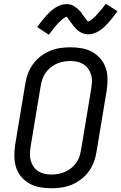

<svg xmlns="http://www.w3.org/2000/svg" viewBox="-20 -995 646 1023"><path d="M254 8Q222 8 192 2.5Q162 -3 137 -17Q112 -31 93 -53.5Q74 -76 65.5 -104Q57 -132 56.5 -162.5Q56 -193 61 -225L115 -550Q119 -577 129 -603.5Q139 -630 156 -653.5Q173 -677 196.5 -695Q220 -713 246.5 -724Q273 -735 300.5 -739Q328 -743 355 -743Q387 -743 417 -737.5Q447 -732 472 -718Q497 -704 516 -681.5Q535 -659 544 -631Q553 -603 553 -572.5Q553 -542 548 -510L494 -185Q490 -158 480 -131.5Q470 -105 453 -81.5Q436 -58 412.5 -40Q389 -22 362.5 -11Q336 0 308.5 4Q281 8 254 8ZM254 -65Q272 -65 291 -68.5Q310 -72 327 -79.5Q344 -87 359.5 -99.5Q375 -112 386.5 -128Q398 -144 403.5 -161.5Q409 -179 412 -197L466 -522Q469 -542 470 -560.5Q471 -579 465.5 -596.5Q460 -614 450 -628.5Q440 -643 425 -652.5Q410 -662 392 -666Q374 -670 355 -670Q337 -670 318 -666.5Q299 -663 282 -655.5Q265 -648 249.5 -635.5Q234 -623 223 -607Q212 -591 206 -573.5Q200 -556 197 -538L143 -213Q140 -193 139.5 -174.5Q139 -156 144 -138.5Q149 -121 159 -106.5Q169 -92 184 -82.5Q199 -73 217 -69Q235 -65 254 -65ZM240 -810 178 -851Q191 -868 202.5 -883Q214 -898 225 -910Q236 -922 246.5 -932Q257 -942 271 -951.5Q285 -961 301 -967Q317 -973 333 -973Q338 -973 343.5 -972.5Q349 -972 354 -971Q359 -970 363.5 -968Q368 -966 372 -963.5Q376 -961 380 -958.5Q384 -956 387.5 -953Q391 -950 395 -946.5Q399 -943 402.5 -939.5Q406 -936 409.5 -932Q413 -928 415.5 -924.5Q418 -921 420 -917.5Q422 -914 426 -909Q430 -904 433 -900Q436 -896 438.5 -892.5Q441 -889 443.5 -885Q446 -881 450 -881Q453 -881 457 -883Q461 -885 463.5 -887Q466 -889 471 -893Q476 -897 478 -898.5Q480 -900 482 -902Q484 -904 486.5 -906.5Q489 -909 491 -911.5Q493 -914 495.5 -916.5Q498 -919 500.5 -922Q503 -925 506 -928Q509 -931 511.5 -934.5Q514 -938 517.5 -941.5Q521 -945 524 -949Q527 -953 530 -957Q533 -961 536.5 -965.5Q540 -970 544 -975L606 -935Q593 -917 581.5 -902.5Q570 -888 559 -875.5Q548 -863 537.5 -853Q527 -843 513 -833.5Q499 -824 483 -818Q467 -812 451 -812Q446 -812 440.5 -813Q435 -814 430 -815Q425 -816 420.5 -817.5Q416 -819 412 -821.5Q408 -824 403.5 -826.5Q399 -829 395.5 -832Q392 -835 388.5 -838.5Q385 -842 381.5 -846Q378 -850 374.5 -853.5Q371 -857 368.5 -861Q366 -865 363.5 -868Q361 -871 357.5 -876Q354 -881 350.5 -885.5Q347 -890 344.5 -893Q342 -896 340 -900.5Q338 -905 334 -905Q331 -905 327 -902.5Q323 -900 320 -898Q317 -896 312.5 -892.5Q308 -889 306 -887Q304 -885 302 -883Q300 -881 297.5 -879Q295 -877 292.5 -874.5Q290 -872 288 -869.5Q286 -867 283.5 -864Q281 -861 277.5 -857.5Q274 -854 272 -851Q270 -848 266.5 -844Q263 -840 260 -836Q257 -832 254 -828Q251 -824 247.5 -819.5Q244 -815 240 -810Z"/></svg>

Font: Iosevka Custom Oblique
Style: Regular
Weight: 400
Italic angle: -9°
Designer: Belleve Invis
Foundry: Belleve Invis
Version: Version 27.0.1